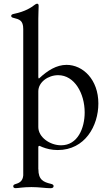

<svg xmlns="http://www.w3.org/2000/svg" viewBox="-20 -794 579 1031"><path d="M63.9 216.3C79.9 216.3 102.3 210.6 148.8 210.6C190.7 210.6 223.7 216.6 250.4 216.6C260.3 216.6 267.8 214.1 267.8 205.6C267.8 198.9 263.8 195.7 252.1 192.8C214.5 183.9 185.7 171.9 186.1 114.3H185.7V-2.5C186.1 -9.6 187.9 -11.7 193.5 -10.3C198.2 -8.2 202.8 -6 208.1 -3.9C229.8 4.6 256.7 11.7 290.1 11.7C436.4 11.7 508.2 -118.3 508.2 -238.3C508.2 -366.1 425.8 -445.7 337.4 -445.7C283.7 -445.7 235.4 -415.5 190.7 -373.6C187.1 -371.8 186.1 -373.6 185.7 -380V-693.5C185.7 -721.2 187.5 -745 187.5 -762.1C187.5 -771.3 184.3 -774.1 179 -774.1C175.1 -774.1 171.9 -772 166.9 -768.5C147 -753.2 115.8 -732.2 55.8 -719.8C45.8 -718 40.1 -714.8 40.1 -708.5C40.1 -702.4 45.1 -699.6 53.3 -697.8C83.5 -690.3 104.8 -684.7 104.8 -638.1V147.7C102.3 177.6 85.9 187.9 63.6 194.2C55.4 196.7 51.1 199.9 51.1 206.3C51.1 213.4 56.5 216.3 63.9 216.3ZM185.7 -111.9V-303.3C185.7 -353 238.3 -390.3 292.3 -390.3C380 -390.3 434.7 -292.6 434.7 -190C434.7 -106.2 397.4 -13.8 308.2 -13.8C247.9 -13.8 185.7 -57.2 185.7 -111.9Z"/></svg>

Font: Margiela Serif Text
Style: Regular
Weight: 400
Designer: Andreas Faust, Stefan Endress
Version: Version 1.002;FEAKit 1.0